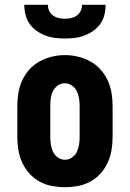

<svg xmlns="http://www.w3.org/2000/svg" viewBox="-20 -770 540 798"><path d="M250 8Q223 8 196 3Q169 -2 145 -15Q121 -28 102.5 -48.5Q84 -69 72.5 -94Q61 -119 56.5 -146Q52 -173 52 -200V-330Q52 -357 56.5 -384Q61 -411 72.5 -436Q84 -461 102.5 -481.5Q121 -502 145 -515Q169 -528 196 -534.5Q223 -541 250 -541Q277 -541 304 -534.5Q331 -528 355 -515Q379 -502 397.5 -481.5Q416 -461 427.5 -436Q439 -411 443.5 -384Q448 -357 448 -330V-200Q448 -173 443.5 -146Q439 -119 427.5 -94Q416 -69 397.5 -48.5Q379 -28 355 -15Q331 -2 304 3Q277 8 250 8ZM250 -106Q266 -106 279.5 -115.5Q293 -125 299.5 -139Q306 -153 308.5 -168.5Q311 -184 311 -200V-330Q311 -346 308.5 -361.5Q306 -377 299 -391.5Q292 -406 278.5 -415Q265 -424 249 -424Q233 -424 220 -414.5Q207 -405 200 -391Q193 -377 191 -361.5Q189 -346 189 -330V-200Q189 -184 191.5 -168.5Q194 -153 200.5 -139Q207 -125 220.5 -115.5Q234 -106 250 -106ZM250 -610Q229 -610 208.5 -612.5Q188 -615 168.5 -622.5Q149 -630 132 -642Q115 -654 103 -671Q91 -688 86 -708.5Q81 -729 81 -750H179Q179 -737 184.5 -725Q190 -713 200.5 -705.5Q211 -698 224 -695Q237 -692 250 -692Q263 -692 276 -695Q289 -698 299.5 -705.5Q310 -713 315.5 -725Q321 -737 321 -750H419Q419 -729 414 -708.5Q409 -688 397 -671Q385 -654 368 -642Q351 -630 331.5 -622.5Q312 -615 291.5 -612.5Q271 -610 250 -610Z"/></svg>

Font: Iosevka Slab Heavy
Style: Regular
Weight: 900
Monospace: yes
Designer: Belleve Invis
Foundry: Belleve Invis
Version: Version 11.1.0; ttfautohint (v1.8.3)